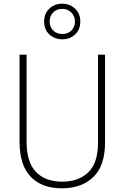

<svg xmlns="http://www.w3.org/2000/svg" viewBox="-20 -1010 674 1040"><path d="M549 -240Q549 -111 485 -50.5Q421 10 316 10Q205 10 145.5 -53.5Q86 -117 86 -241V-714H124V-243Q124 -132 174.5 -79Q225 -26 317 -26Q406 -26 458.5 -77Q511 -128 511 -237V-714H549ZM318 -797Q277 -797 248 -823Q219 -849 219 -894Q219 -937 247.5 -963.5Q276 -990 317 -990Q358 -990 386.5 -963Q415 -936 415 -894Q415 -850 387 -823.5Q359 -797 318 -797ZM318 -826Q348 -826 367 -845Q386 -864 386 -893Q386 -923 366 -942.5Q346 -962 317 -962Q287 -962 268 -942.5Q249 -923 249 -894Q249 -865 267.5 -845.5Q286 -826 318 -826Z"/></svg>

Font: Noto Sans Khmer UI SemiCondensed ExtraLight
Style: Regular
Weight: 200
Width: 4
Designer: Danh Hong and the Monotype Design Team
Foundry: Monotype Imaging Inc.
Version: Version 2.002; ttfautohint (v1.8.4.7-5d5b)